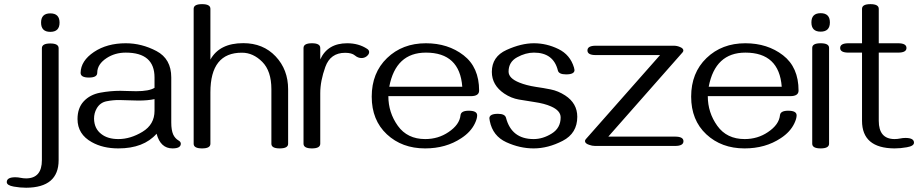

<svg xmlns="http://www.w3.org/2000/svg" viewBox="-20 -694 4378 913"><path d="M219.2 -542.5Q175.3 -542.5 175.3 -586.4Q175.3 -630.4 219.2 -630.4Q263.2 -630.4 263.2 -586.4Q263.2 -542.5 219.2 -542.5ZM104.5 198.7Q75.7 198.7 45.9 193.4Q12.2 187.5 12.2 171.9Q12.2 148.9 52.7 148.9Q65.4 148.9 78.1 151.6Q90.8 154.3 104.5 154.3Q179.2 153.8 179.2 67.4V-464.8Q179.2 -487.3 219.2 -487.3Q258.8 -487.3 258.8 -464.8V67.4Q258.8 197.8 104.5 198.7Z M800.3 11.7Q743.2 11.7 724.6 -58.1Q663.1 11.7 543 11.7Q469.2 11.7 416.5 -18.1Q348.6 -55.7 348.6 -127.9Q348.6 -180.2 377.9 -211.9Q407.7 -244.1 456.3 -253.2Q504.9 -262.2 552.2 -262.2Q567.9 -262.2 587.6 -261.2Q607.4 -260.3 627.9 -260.3Q689 -260.3 714.8 -276.4V-325.7Q714.8 -443.8 578.1 -443.8Q526.9 -443.8 487.3 -418Q442.4 -388.7 442.4 -347.7Q442.4 -325.2 402.8 -325.2Q363.3 -325.2 363.3 -347.7Q364.3 -404.8 426.8 -446.8Q488.8 -488.3 578.1 -488.3Q653.8 -488.3 724.1 -451.2Q794.4 -414.1 794.4 -325.7V-111.3Q794.4 -75.2 803.7 -54.2Q812.5 -35.6 829.1 -25.9Q839.8 -19.5 839.8 -10.7Q839.8 11.7 800.3 11.7ZM543 -32.7Q600.6 -32.7 657.7 -67.4Q714.8 -102.1 714.8 -167V-222.7Q683.1 -215.8 638.2 -215.8Q615.7 -215.8 593.3 -217Q570.8 -218.3 548.3 -218.3Q519 -218.8 487.3 -212.6Q455.6 -206.5 439.5 -177.7Q427.2 -156.2 427.2 -129.4Q428.2 -82 461.9 -56.6Q492.2 -32.7 543 -32.7Z M1310.1 11.7Q1270.5 11.7 1270.5 -10.3V-269.5Q1270.5 -356.4 1227.1 -399.9Q1183.6 -443.4 1130.9 -443.4Q980.5 -444.3 980.5 -254.9V-10.3Q980.5 11.7 940.9 11.7Q900.9 11.7 900.9 -10.3V-652.3Q900.9 -674.3 940.9 -674.3Q980.5 -674.3 980.5 -652.3V-410.6Q1023.9 -488.8 1136.7 -488.8Q1231.4 -488.8 1290.8 -425.8Q1350.1 -362.8 1350.1 -269.5V-10.3Q1350.1 11.7 1310.1 11.7Z M1463.4 11.7Q1423.3 11.7 1423.3 -10.7V-465.8Q1423.3 -488.3 1463.4 -488.3Q1502.9 -488.3 1502.9 -465.8V-411.6Q1538.1 -488.3 1630.9 -488.3Q1685.5 -488.3 1725.6 -461.9Q1735.4 -455.6 1735.4 -446.3Q1735.4 -435.1 1722.2 -425.3Q1711.9 -418 1699.2 -418Q1682.1 -418 1667.5 -430.4Q1652.8 -442.9 1621.1 -442.9Q1551.3 -442.9 1527.1 -376Q1502.9 -309.1 1502.9 -251V-10.7Q1502.9 11.7 1463.4 11.7Z M2001.5 11.7Q1891.6 11.7 1819.6 -55.4Q1747.6 -122.6 1747.6 -234.4Q1747.6 -347.7 1820.6 -418Q1893.6 -488.3 2005.4 -488.3Q2110.4 -488.3 2184.3 -431.2Q2258.3 -374 2258.3 -263.2Q2258.3 -236.8 2218.8 -236.8H1826.7Q1826.7 -158.7 1871.8 -95.7Q1917 -32.7 2002 -32.7Q2064 -32.7 2112.8 -65.9Q2165.5 -101.1 2169.9 -146.5Q2172.4 -167.5 2209 -167.5Q2249 -167.5 2249 -145.5Q2249 -129.9 2238.3 -107.4Q2218.8 -66.4 2173.8 -37.1Q2100.6 11.7 2001.5 11.7ZM2178.2 -281.7Q2166 -443.8 2005.4 -443.8Q1861.8 -443.8 1831.1 -281.7Z M2517.6 11.7Q2451.7 11.7 2387.5 -17.8Q2323.2 -47.4 2309.1 -118.2Q2307.1 -127 2307.1 -131.3Q2307.1 -152.8 2347.7 -152.8Q2381.3 -152.8 2386.2 -133.8Q2412.6 -32.7 2517.6 -32.7Q2561.5 -32.7 2603.8 -59.1Q2646 -85.4 2646 -135.7Q2646 -168 2600.1 -188Q2569.8 -201.7 2520 -209Q2483.9 -214.4 2447.3 -220.7Q2410.6 -227.1 2377.9 -249Q2318.8 -289.1 2318.8 -352.1Q2318.8 -424.8 2388.7 -456.5Q2458.5 -488.3 2519 -488.3Q2579.1 -488.3 2635.3 -460.9Q2691.4 -433.6 2709.5 -372.6Q2711.9 -364.3 2711.9 -360.8Q2711.9 -340.3 2671.9 -340.3Q2637.2 -340.3 2632.8 -358.9Q2611.8 -443.8 2519 -443.8Q2479.5 -443.8 2439 -421.6Q2398.4 -399.4 2398.4 -353.5Q2398.4 -321.8 2449.7 -301.3Q2481.9 -288.1 2528.3 -280.8Q2563 -275.9 2598.6 -268.8Q2634.3 -261.7 2667.5 -240.2Q2725.1 -202.6 2725.1 -138.7Q2725.1 -60.1 2655.5 -24.2Q2585.9 11.7 2517.6 11.7Z M3189.9 0H2809.6Q2795.4 0 2781.2 -5.4Q2761.7 -11.7 2761.7 -23.4Q2761.7 -27.3 2765.6 -32.2L3118.7 -432.1H2813Q2773.4 -432.1 2773.4 -454.1Q2773.4 -476.6 2813 -476.6H3184.1Q3199.2 -476.6 3212.9 -470.7Q3229.5 -464.4 3229.5 -453.6Q3229.5 -449.7 3225.6 -444.8L2872.6 -44.4H3189.9Q3230 -44.4 3230 -22.5Q3230 0 3189.9 0Z M3520.5 11.7Q3410.6 11.7 3338.6 -55.4Q3266.6 -122.6 3266.6 -234.4Q3266.6 -347.7 3339.6 -418Q3412.6 -488.3 3524.4 -488.3Q3629.4 -488.3 3703.4 -431.2Q3777.3 -374 3777.3 -263.2Q3777.3 -236.8 3737.8 -236.8H3345.7Q3345.7 -158.7 3390.9 -95.7Q3436 -32.7 3521 -32.7Q3583 -32.7 3631.8 -65.9Q3684.6 -101.1 3689 -146.5Q3691.4 -167.5 3728 -167.5Q3768.1 -167.5 3768.1 -145.5Q3768.1 -129.9 3757.3 -107.4Q3737.8 -66.4 3692.9 -37.1Q3619.6 11.7 3520.5 11.7ZM3697.3 -281.7Q3685.1 -443.8 3524.4 -443.8Q3380.9 -443.8 3350.1 -281.7Z M3882.3 -631.3Q3926.3 -631.3 3926.3 -587.4Q3926.3 -543.5 3882.3 -543.5Q3838.4 -543.5 3838.4 -587.4Q3838.4 -631.3 3882.3 -631.3ZM3842.3 -466.3Q3842.3 -488.3 3882.3 -488.3Q3922.4 -488.3 3922.4 -466.3V-10.7Q3922.4 11.7 3882.3 11.7Q3842.3 11.7 3842.3 -10.7Z M4233.4 11.7Q4079.1 10.7 4079.1 -119.6V-443.8H4014.6Q3975.1 -443.8 3975.1 -465.8Q3975.1 -488.3 4014.6 -488.3H4079.1V-651.9Q4079.1 -674.3 4119.1 -674.3Q4158.7 -674.3 4158.7 -651.9V-488.3H4250.5Q4290.5 -488.3 4290.5 -465.8Q4290.5 -443.8 4250.5 -443.8H4158.7V-119.6Q4158.7 -33.2 4233.4 -32.7Q4247.6 -32.7 4260.3 -35.4Q4272.9 -38.1 4285.6 -38.1Q4326.2 -38.1 4326.2 -15.6Q4326.2 0.5 4292 6.3Q4262.7 11.7 4233.4 11.7Z"/></svg>

Font: Gayathri
Style: Regular
Weight: 400
Designer: Binoy Dominic <binoy.domenic@gmail.com>
Foundry: SMC
Version: Version 1.000